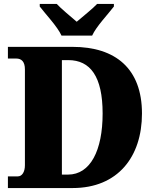

<svg xmlns="http://www.w3.org/2000/svg" viewBox="-20 -951 788 971"><path d="M291 -771H446C466 -816 527 -880 556 -918V-931H471C451 -909 396 -865 368 -841C340 -865 287 -909 267 -931H181V-918C210 -880 271 -816 291 -771ZM20 0H347C576 0 698 -158 698 -377C698 -604 564 -714 347 -714H20V-655H62C89 -655 106 -639 106 -600V-115C106 -82 92 -59 70 -59H20ZM324 -68H293V-647H325C437 -647 499 -564 499 -377C499 -190 437 -68 324 -68Z"/></svg>

Font: Noto Serif Tamil SemiCondensed Black
Style: Italic
Weight: 900
Width: 4
Italic angle: -12°
Designer: Indian Type Foundry, Tom Grace, and the Monotype Design Team
Foundry: Monotype Imaging Inc.
Version: Version 2.003